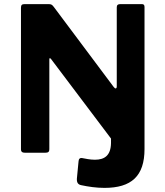

<svg xmlns="http://www.w3.org/2000/svg" viewBox="-20 -743 803 934"><path d="M670 -723H565C553 -723 548 -718 548 -707V-323C548 -311 541 -309 533 -320L242 -709C233 -721 229 -723 215 -723H100C87 -723 82 -719 82 -705V-17C82 -4 89 0 102 0H200C215 0 220 -5 220 -17V-454C220 -461 223 -463 229 -455L520 -69V-47C519 13 489 34 442 34C418 34 396 29 380 26C367 24 363 31 362 43L354 126C353 146 360 155 376 158C409 165 448 171 488 171C619 171 683 114 683 -18V-709C683 -719 679 -723 670 -723Z"/></svg>

Font: United Sans
Style: Bold
Weight: 700
Designer: Pablo Impallari, Rodrigo Fuenzalida (Modified by Dan O. Williams)
Version: Version 1.000;PS 001.000;hotconv 1.0.88;makeotf.lib2.5.64775